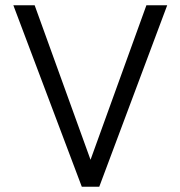

<svg xmlns="http://www.w3.org/2000/svg" viewBox="-20 -710 686 730"><path d="M357.4 0H291L30.8 -689.9H111.8L324.2 -102.5L536.6 -689.9H615.7Z"/></svg>

Font: Acari Sans
Style: Regular
Weight: 400
Designer: Alfredo Marco Pradil and Stefan Peev
Foundry: Hanken Design Co.
Version: Version 1.045;February 4, 2021;FontCreator 13.0.0.2655 64-bi